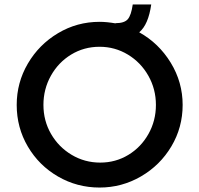

<svg xmlns="http://www.w3.org/2000/svg" viewBox="-20 -834 895 862"><path d="M800 -363Q800 -262 749.5 -177Q699 -92 613 -42Q527 8 427 8Q326 8 240.5 -41.5Q155 -91 105 -176Q55 -261 55 -363Q55 -463 105 -548.5Q155 -634 240.5 -685Q326 -736 427 -736Q459 -736 499 -729V-730Q538 -730 553.5 -747.5Q569 -765 576 -814H659Q646 -723 605 -689Q693 -640 746.5 -552.5Q800 -465 800 -363ZM680 -363Q680 -434 646 -494Q612 -554 554 -589Q496 -624 427 -624Q357 -624 299.5 -589Q242 -554 208.5 -494Q175 -434 175 -363Q175 -292 209 -233Q243 -174 301.5 -139Q360 -104 430 -104Q499 -104 556 -138.5Q613 -173 646.5 -232.5Q680 -292 680 -363Z"/></svg>

Font: Josefin Sans SemiBold
Style: Regular
Weight: 600
Designer: Santiago Orozco
Foundry: Typemade
Version: Version 2.000